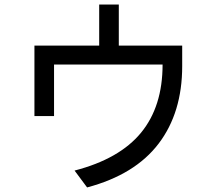

<svg xmlns="http://www.w3.org/2000/svg" viewBox="-20 -731 960 842"><path d="M779 -441Q779 -237 675.5 -101Q572 35 362 91L307 17Q504 -34 598.5 -149Q693 -264 693 -448H217V-222H131V-531H415V-711H501V-531H779Z"/></svg>

Font: LINE Seed Sans KR Regular
Style: Regular
Weight: 400
Designer: LINE VX Design & Sandoll Inc & Dalton Maag Ltd
Foundry: Sandoll Inc.
Version: Version 1.000